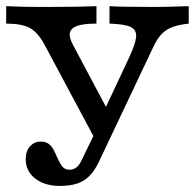

<svg xmlns="http://www.w3.org/2000/svg" viewBox="-20 -591 631 622"><path d="M0 -514.5V-571L46.4 -569.4Q76.2 -568.5 130.8 -568.5Q235.5 -568.5 292.5 -571V-514.5Q251.3 -514.5 230.4 -507.2Q209.5 -499.9 206.4 -484.6Q203.4 -469.3 217.1 -444.4L342.1 -209.3L298.7 -192.5L398 -403.9Q419.2 -449.5 421 -471.9Q422.8 -494.2 403.2 -503.6Q383.6 -513 334.7 -514.5V-571Q367.1 -568.5 483 -568.5Q514.5 -568.5 591.4 -571V-514.5Q560.7 -511.2 540.1 -503.9Q519.5 -496.5 504.9 -482Q490.3 -467.4 478.3 -442.3L319.8 -107.8H305.2L123.5 -447.6Q102.2 -486.8 76 -500.6Q49.9 -514.5 0 -514.5ZM63.3 -75Q63.3 -101.1 77 -116.7Q90.7 -132.3 112.9 -132.3Q127 -132.3 136.5 -125.7Q146 -119.1 151.8 -108.9Q157.5 -98.7 164.1 -83.7Q173.8 -61.6 182 -51.4Q190.1 -41.2 205.7 -41.2Q217.9 -41.2 227.4 -48.6Q237 -56 243.9 -70.8L291.9 -170.1L336.3 -142.7L298.9 -63.7Q285.7 -37 269.1 -20.4Q252.6 -3.8 229.5 3.8Q206.3 11.3 174.1 11.3Q124.5 11.3 93.9 -12.7Q63.3 -36.8 63.3 -75Z"/></svg>

Font: Playfair Micro SmCond SmLight
Style: Regular
Weight: 360
Width: 4
Designer: Claus Eggers Sørensen
Foundry: Claus Eggers Sørensen
Version: Version 2.100;Glyphs 3.2 (3219)